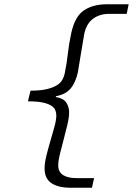

<svg xmlns="http://www.w3.org/2000/svg" viewBox="-20 -728 640 900"><path d="M310 152Q253 152 221 130.5Q189 109 189 62Q189 36 197.5 1.5Q206 -33 216.5 -68Q227 -103 235.5 -135Q244 -167 244 -187Q244 -199 239.5 -211Q235 -223 220.5 -232.5Q206 -242 180 -247.5Q154 -253 111 -253L123 -303Q169 -303 198.5 -310Q228 -317 246 -328Q264 -339 272 -353.5Q280 -368 283 -382Q293 -430 298 -476Q303 -522 314 -573Q331 -651 373.5 -679.5Q416 -708 481 -708H583L574 -663H491Q447 -663 416 -640Q385 -617 375 -569Q367 -526 360 -480.5Q353 -435 345 -389Q334 -340 310.5 -312.5Q287 -285 242 -277V-273Q276 -268 290 -248Q304 -228 304 -202Q304 -178 296 -144Q288 -110 278.5 -74.5Q269 -39 261 -6.5Q253 26 253 48Q253 78 275.5 92.5Q298 107 340 107H421L411 152Z"/></svg>

Font: Source Code Pro
Style: Italic
Weight: 400
Italic angle: -11°
Monospace: yes
Designer: Paul D. Hunt, Teo Tuominen
Foundry: Adobe Systems Incorporated
Version: Version 1.050;PS 1.000;hotconv 16.6.51;makeotf.lib2.5.65220